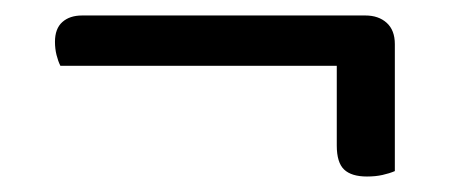

<svg xmlns="http://www.w3.org/2000/svg" viewBox="-20 -403 582 248"><path d="M86 -383H452Q469 -383 479.5 -373.5Q490 -364 490 -346V-182Q483 -179 474 -177Q465 -175 454 -175Q434 -175 424.5 -184Q415 -193 415 -215V-318H58Q55 -324 53 -332Q51 -340 51 -349Q51 -366 60.5 -374.5Q70 -383 86 -383Z"/></svg>

Font: Baloo Tamma 2
Style: Regular
Weight: 400
Designer: Divya Kowshik, Shuchita Grover and Ek Type
Foundry: Ek Type
Version: Version 1.700